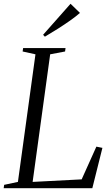

<svg xmlns="http://www.w3.org/2000/svg" viewBox="-32 -998 592 1018"><path d="M-12.5 0 -10 -18 63 -33.5 156 -710 88 -725 90.5 -743H315.5L313 -725L234 -710L141 -33.5L401 -47L479 -220.5L511 -214L457.5 0ZM206 -803.5 196.5 -813.5 342 -978 392 -929.5Q369.5 -910 339.8 -889Q310 -868 275.8 -846.2Q241.5 -824.5 206 -803.5Z"/></svg>

Font: Merriweather 144pt Light
Style: Italic
Weight: 300
Italic angle: -7.8°
Version: Version 2.101